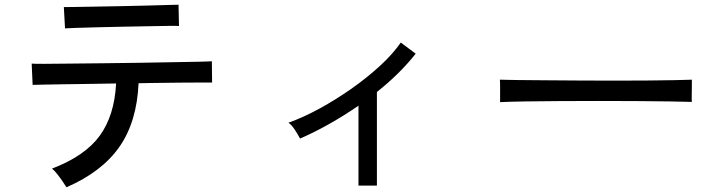

<svg xmlns="http://www.w3.org/2000/svg" viewBox="-20 -762 3040 812"><path d="M261 30Q255 20 244 4Q233 -12 221 -27Q209 -42 200 -49Q339 -102 401.5 -187.5Q464 -273 471 -409Q408 -408 348.5 -407Q289 -406 240.5 -405.5Q192 -405 159.5 -404Q127 -403 118 -403L114 -493Q122 -492 165 -492Q208 -492 274 -493Q340 -494 417 -494.5Q494 -495 571.5 -496.5Q649 -498 715 -499Q781 -500 824.5 -501Q868 -502 876 -503L877 -413Q868 -413 832 -413Q796 -413 741 -412.5Q686 -412 621 -411Q607 -411 593.5 -410.5Q580 -410 566 -410Q559 -247 485 -141Q411 -35 261 30ZM255 -642 250 -732Q258 -732 294 -732.5Q330 -733 382.5 -734Q435 -735 493 -736Q551 -737 603.5 -738.5Q656 -740 692 -741Q728 -742 735 -742L737 -652Q728 -653 692 -652.5Q656 -652 604.5 -651Q553 -650 496.5 -649Q440 -648 388 -646.5Q336 -645 300 -644Q264 -643 255 -642Z M1496 23V-315Q1435 -273 1372 -237.5Q1309 -202 1249 -176Q1240 -193 1227 -213Q1214 -233 1200 -243Q1264 -266 1332.5 -303.5Q1401 -341 1466.5 -387Q1532 -433 1586.5 -483Q1641 -533 1675 -582L1738 -535Q1671 -450 1574 -373V23Z M2095 -330Q2095 -339 2095 -358.5Q2095 -378 2095 -397Q2095 -416 2094 -425Q2119 -424 2169 -423.5Q2219 -423 2285.5 -422.5Q2352 -422 2426.5 -421.5Q2501 -421 2575.5 -421Q2650 -421 2716 -421.5Q2782 -422 2832 -423Q2882 -424 2906 -425Q2906 -422 2906 -416Q2906 -410 2906 -403Q2906 -385 2905.5 -362.5Q2905 -340 2906 -331Q2875 -332 2814 -333Q2753 -334 2674.5 -334.5Q2596 -335 2511 -335Q2426 -335 2345 -334.5Q2264 -334 2198.5 -333Q2133 -332 2095 -330Z"/></svg>

Font: Zen Kaku Gothic New Medium
Style: Regular
Weight: 500
Designer: Yoshimichi Ohira
Foundry: Positype
Version: Version 1.002